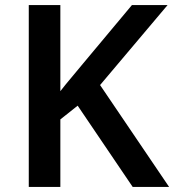

<svg xmlns="http://www.w3.org/2000/svg" viewBox="-20 -734 684 754"><path d="M644 0H501L285 -319L217 -265V0H93V-714H217V-376Q238 -403 260.5 -429.5Q283 -456 305 -483L498 -714H638L373 -400Z"/></svg>

Font: Noto Sans Sundanese SemiBold
Style: Regular
Weight: 600
Version: Version 2.003